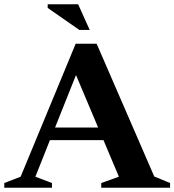

<svg xmlns="http://www.w3.org/2000/svg" viewBox="-32 -878 816 898"><path d="M689.5 -52.5 763.5 -22V0H441.5V-22L524 -51.5L452 -222.5H201.5L133.5 -51.5L211 -22V0H-12V-22L64.5 -51.5L322 -673.5H420ZM225.5 -281.5H427L323.5 -527ZM387.5 -738H339L191 -841V-858H333.5Z"/></svg>

Font: Newsreader Text
Style: Bold
Weight: 700
Designer: Hugues Gentile
Foundry: Production Type
Version: Version 1.001